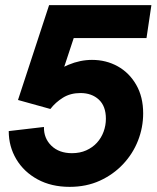

<svg xmlns="http://www.w3.org/2000/svg" viewBox="-20 -717 609 747"><path d="M251 10Q180 10 126.5 -19Q73 -48 43.5 -97.5Q14 -147 14 -207L151 -223Q150 -179 180 -150Q210 -121 260 -121Q291 -121 315.5 -132Q340 -143 357 -161.5Q374 -180 383 -204.5Q392 -229 392 -255Q392 -304 364.5 -329.5Q337 -355 293 -355Q254 -355 225 -337Q196 -319 176 -293L50 -328L171 -697H569L550 -569H203L286 -627L213 -406L163 -407Q201 -446 246.5 -465Q292 -484 338 -484Q393 -484 438 -459Q483 -434 510 -387Q537 -340 537 -276Q537 -221 517 -170Q497 -119 459 -78.5Q421 -38 368.5 -14Q316 10 251 10Z"/></svg>

Font: Hanken Grotesk ExtraBold
Style: Italic
Weight: 800
Italic angle: -8°
Designer: Alfredo Marco Pradil
Foundry: Hanken Design Co.
Version: Version 3.013